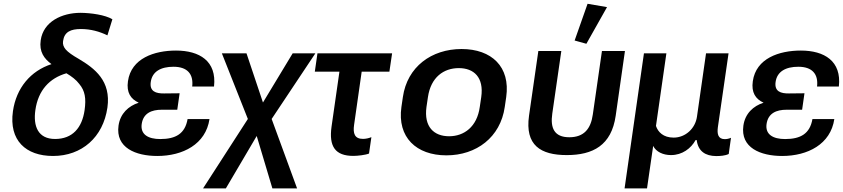

<svg xmlns="http://www.w3.org/2000/svg" viewBox="-20 -827 4548 1036"><path d="M266.1 14.6C421.4 14.6 536.6 -86.4 559.6 -246.6C580.1 -390.6 491.2 -458 404.8 -509.3C371.6 -528.3 347.7 -544.9 334.5 -560.1C323.2 -573.7 317.4 -587.9 320.3 -605.5C327.1 -655.3 361.8 -670.4 416.5 -670.4C469.7 -670.4 517.6 -656.7 559.6 -636.2L586.4 -723.1C547.4 -746.6 471.2 -757.3 415 -757.8C313 -757.8 213.9 -710 199.7 -609.9C190.4 -547.4 218.3 -510.3 257.8 -481C145 -444.3 67.9 -352.5 49.8 -227.1C27.3 -69.3 119.6 14.6 266.1 14.6ZM407.7 -374C439 -336.9 445.3 -295.4 436.5 -232.9C422.9 -137.2 371.1 -77.1 277.3 -77.1C185.5 -77.1 158.2 -145.5 170.9 -233.4C186 -339.8 247.1 -405.3 338.4 -431.6C366.2 -415 391.1 -396.5 407.7 -374Z M828.6 14.6C966.8 14.6 1090.3 -48.8 1110.4 -184.6H992.2C978.5 -105.5 928.2 -76.7 844.7 -76.7C779.3 -76.7 736.8 -101.6 744.6 -157.7C752.9 -216.3 797.9 -234.9 852.5 -234.9H936.5L949.2 -323.7L865.2 -322.8C821.8 -322.3 786.1 -333 793.5 -384.8C801.3 -440.9 847.7 -466.8 916 -466.8C990.2 -466.8 1024.9 -428.2 1017.1 -359.9H1134.8C1150.4 -498 1055.7 -554.2 929.7 -554.2C813 -554.2 688 -512.7 670.4 -388.7C661.6 -327.6 685.5 -292.5 728.5 -272.9C672.9 -254.9 628.9 -214.4 619.6 -149.4C602.5 -29.3 712.9 14.6 828.6 14.6Z M1449.7 189.5H1583L1445.8 -185.1L1681.6 -539.1H1559.1L1398.9 -273.9L1310.1 -539.1H1177.2L1317.4 -185.1L1075.7 189.5H1198.7L1365.2 -93.3Z M1678.7 -440.4H1811.5L1769 -144C1753.9 -36.6 1788.6 14.2 1886.7 14.2C1910.2 14.2 1952.6 9.3 1971.2 1.5L1983.9 -86.9C1969.7 -81.1 1953.6 -77.6 1938.5 -77.6C1893.6 -77.6 1883.8 -106.9 1890.6 -153.3L1931.6 -440.4H2081.1L2095.7 -539.1H1692.9Z M2388.7 11.2C2550.3 11.2 2680.2 -85.9 2703.6 -250L2711.4 -303.2C2734.9 -466.8 2632.3 -562.5 2470.7 -562.5C2308.6 -562.5 2177.2 -466.8 2153.8 -303.2L2146 -250C2122.6 -85.9 2226.6 11.2 2388.7 11.2ZM2403.3 -91.8C2321.3 -91.8 2266.6 -142.6 2281.2 -250L2289.1 -303.2C2304.7 -410.2 2374 -459.5 2455.6 -459.5C2537.1 -459.5 2591.8 -409.7 2576.7 -303.2L2568.8 -250C2554.2 -143.1 2484.4 -91.8 2403.3 -91.8Z M3038.1 9.8C3179.2 9.8 3279.3 -42.5 3302.2 -202.6L3352.1 -551.8H3228L3178.7 -209C3168 -132.8 3131.8 -86.4 3051.8 -86.4C2970.2 -86.4 2948.7 -136.7 2960 -213.9L3008.8 -551.8H2884.8L2834.5 -202.6C2812 -43 2897 9.8 3038.1 9.8ZM3144 -590.8 3255.4 -788.6 3150.4 -806.6 3080.6 -608.4Z M3350.1 189.5H3471.2L3504.4 -39.6C3520 -7.8 3557.6 9.8 3600.6 9.8C3661.1 9.8 3708.5 -25.9 3733.4 -71.3H3739.3C3746.6 -10.3 3787.1 14.6 3843.8 15.1C3864.3 15.1 3892.1 13.7 3912.1 3.9L3924.3 -83.5C3913.1 -78.6 3901.4 -76.2 3891.1 -76.2C3854.5 -76.2 3848.6 -104 3853.5 -140.6L3911.1 -539.1H3789.6L3740.7 -197.3C3731.9 -134.3 3679.2 -84.5 3614.7 -84.5C3559.1 -84.5 3530.3 -114.7 3519.5 -147.5L3575.7 -539.1H3454.6Z M4200.2 14.6C4338.4 14.6 4461.9 -48.8 4481.9 -184.6H4363.8C4350.1 -105.5 4299.8 -76.7 4216.3 -76.7C4150.9 -76.7 4108.4 -101.6 4116.2 -157.7C4124.5 -216.3 4169.4 -234.9 4224.1 -234.9H4308.1L4320.8 -323.7L4236.8 -322.8C4193.4 -322.3 4157.7 -333 4165 -384.8C4172.9 -440.9 4219.2 -466.8 4287.6 -466.8C4361.8 -466.8 4396.5 -428.2 4388.7 -359.9H4506.3C4522 -498 4427.2 -554.2 4301.3 -554.2C4184.6 -554.2 4059.6 -512.7 4042 -388.7C4033.2 -327.6 4057.1 -292.5 4100.1 -272.9C4044.4 -254.9 4000.5 -214.4 3991.2 -149.4C3974.1 -29.3 4084.5 14.6 4200.2 14.6Z"/></svg>

Font: Winston SemiBold
Style: Italic
Weight: 600
Italic angle: -8.13011°
Designer: Vernon Adams, Kim Jin-seong, David Berlow, Cristiano Sobral
Foundry: The Winston Project Authors
Version: Version 3.004